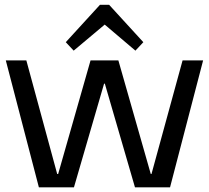

<svg xmlns="http://www.w3.org/2000/svg" viewBox="-20 -797 889 817"><path d="M4.7 -540H92.1L223.4 -56.6H227.4L365.3 -540H483.7L621.6 -56.6H624.6L756.9 -540H844.3L703.6 0H554.3L426.1 -441.1H422.9L294.7 0H145.4ZM259.9 -617.5 405.4 -776.6H444.3L589.9 -617.5L556.2 -581.5L404.2 -710.5H447.2L293.5 -581.5Z"/></svg>

Font: Pathway Extreme 8pt Thin
Style: Regular
Weight: 100
Designer: Eduardo Rodriguez Tunni
Foundry: Eduardo Rodriguez Tunni
Version: Version 1.000